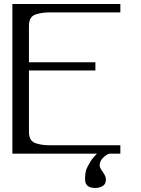

<svg xmlns="http://www.w3.org/2000/svg" viewBox="-20 -770 706 962"><path d="M510.7 128.9Q510.7 153.3 493.7 162.6Q476.6 171.9 458 171.9Q406.2 171.9 406.2 128.9Q406.2 98.6 411.6 82Q417 65.4 436.5 34.2Q444.3 21.5 465.8 0H42V-750H583V-708H250Q216.8 -708 200.7 -706.5Q184.6 -705.1 163.6 -699.2Q142.6 -693.4 133.8 -678.7Q125 -664.1 125 -639.6V-458H458V-417H125V-110.4Q125 -85.9 133.8 -71.3Q142.6 -56.6 163.6 -50.8Q184.6 -44.9 200.7 -43.5Q216.8 -42 250 -42H583V0H527.3Q513.7 3.9 496.6 20.5Q479.5 37.1 479.5 58.6Q479.5 70.3 495.1 91.8Q510.7 113.3 510.7 128.9Z"/></svg>

Font: okolaks
Style: Regular
Weight: 500
Version: Version 000.6.0